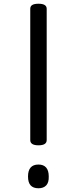

<svg xmlns="http://www.w3.org/2000/svg" viewBox="-20 -994 412 1028"><path d="M186 -216Q142 -216 142 -244V-947Q142 -961 153 -967.5Q164 -974 186 -974Q230 -974 230 -947V-244Q230 -230 219 -223Q208 -216 186 -216ZM186 14Q158 14 144 -1.5Q130 -17 130 -49Q130 -81 144 -97Q158 -113 186 -113Q213 -113 227 -97Q241 -81 241 -49Q242 -17 227.5 -1.5Q213 14 186 14Z"/></svg>

Font: Playwrite IT Trad
Style: Regular
Weight: 400
Designer: Veronika Burian, José Scaglione
Foundry: TypeTogether
Version: Version 1.002